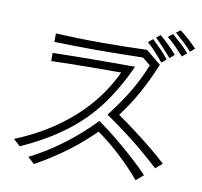

<svg xmlns="http://www.w3.org/2000/svg" viewBox="-96 -992 1196 1138"><g transform="rotate(10 501.5 -423.0)"><path d="M976 -773Q957 -796 927.5 -823Q898 -850 875 -870L900 -889Q928 -868 955 -843.5Q982 -819 1003 -796ZM934 -737Q911 -761 886 -787.5Q861 -814 832 -837L860 -859Q884 -838 912.5 -812Q941 -786 962 -761ZM863 -715Q843 -738 815.5 -768Q788 -798 764 -821L788 -840Q816 -817 841 -792.5Q866 -768 891 -739ZM821 -680Q799 -706 773 -735Q747 -764 721 -786L749 -809Q772 -787 800 -758.5Q828 -730 848 -704ZM893 -57Q808 -135 724 -201Q640 -267 560 -321Q633 -416 679 -494.5Q725 -573 756 -652L708 -691Q649 -690 577 -688.5Q505 -687 433 -687Q360 -687 293 -688.5Q226 -690 175 -691V-742Q231 -739 305 -737Q379 -735 460 -735Q526 -735 593.5 -736.5Q661 -738 724 -740L814 -666Q777 -575 731.5 -492Q686 -409 628 -332Q683 -294 738.5 -252Q794 -210 844 -169Q894 -128 933 -92ZM39 -83Q163 -134 256.5 -196.5Q350 -259 416.5 -326Q483 -393 527 -458.5Q571 -524 596 -581Q529 -581 451.5 -580.5Q374 -580 301.5 -579Q229 -578 176 -576V-625Q217 -626 275 -627Q333 -628 399.5 -628.5Q466 -629 536 -629Q606 -629 671 -629Q610 -492 531 -386Q452 -280 342.5 -197.5Q233 -115 80 -46ZM791 33Q737 -32 666.5 -97.5Q596 -163 525 -213Q456 -143 371.5 -79.5Q287 -16 181 43L141 7Q251 -49 346 -121.5Q441 -194 519 -276Q576 -236 634.5 -188Q693 -140 745.5 -92.5Q798 -45 835 -5Z"/></g></svg>

Font: Train One
Style: Regular
Weight: 400
Designer: Fontworks Inc.
Foundry: Fontworks Inc.
Version: Version 1.100